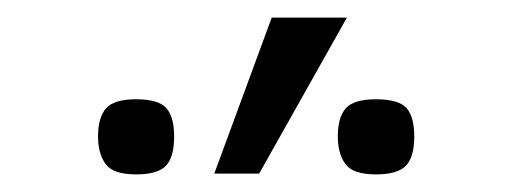

<svg xmlns="http://www.w3.org/2000/svg" viewBox="-20 -786 580 217"><path d="M448.2 -631.8Q448.2 -608.4 438.7 -598.6Q429.2 -588.9 404.8 -588.9Q378.9 -588.9 370.4 -600.6Q361.8 -612.3 361.8 -631.8Q361.8 -653.3 370.8 -663.6Q379.9 -673.8 404.8 -673.8Q430.7 -673.8 439.5 -663.8Q448.2 -653.8 448.2 -631.8ZM176.8 -631.8Q176.8 -608.4 167.5 -598.6Q158.2 -588.9 133.8 -588.9Q107.9 -588.9 99.4 -600.6Q90.8 -612.3 90.8 -631.8Q90.8 -653.3 99.9 -663.6Q108.9 -673.8 133.8 -673.8Q159.2 -673.8 168 -663.8Q176.8 -653.8 176.8 -631.8ZM372.1 -766.1 272.9 -589.8H222.2L287.1 -766.1Z"/></svg>

Font: Clear Sans Light
Style: Regular
Weight: 300
Foundry: Intel Corporation
Version: Version 1.00